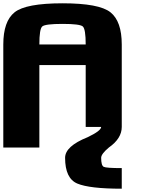

<svg xmlns="http://www.w3.org/2000/svg" viewBox="-20 -895 884 1165"><path d="M500 -625Q500 -718.8 482.4 -734.4Q464.8 -750 359.4 -750Q253.9 -750 236.3 -734.4Q218.8 -718.8 218.8 -625ZM0 -625Q0 -765.6 68.4 -820.3Q136.7 -875 359.4 -875Q582 -875 650.4 -820.3Q718.8 -765.6 718.8 -625V-125H500V-500H218.8V0H0ZM375 62.5Q375 -7.8 511.7 -62.5Q593.8 -101.6 593.8 -125H718.8Q718.8 -54.7 640.6 0Q593.8 39.1 593.8 62.5Q593.8 109.4 609.4 117.2Q625 125 718.8 125V250Q523.4 250 449.2 218.8Q375 187.5 375 62.5Z"/></svg>

Font: CraftyPE
Style: Regular
Weight: 400
Designer: Erek Butcher
Foundry: Haunted Coop
Version: Version 0.018;April 4, 2024;FontCreator 15.0.0.2962 64-bit